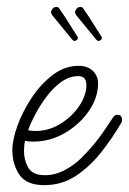

<svg xmlns="http://www.w3.org/2000/svg" viewBox="-20 -530 376 560"><path d="M109 10Q57 10 36.5 -20.5Q16 -51 16 -92Q16 -122 31 -163.5Q46 -205 72.5 -245Q99 -285 134 -311.5Q169 -338 209 -338Q235 -338 250.5 -323.5Q266 -309 266 -287Q266 -245 239 -206Q212 -167 169 -142Q126 -117 77 -117Q71 -117 65 -117.5Q59 -118 53 -119Q50 -106 50 -89Q50 -63 62.5 -41Q75 -19 111 -19Q141 -19 169 -34Q197 -49 216 -68Q235 -87 248 -102Q261 -117 275 -136.5Q289 -156 310 -188Q314 -195 322 -195Q336 -195 336 -180Q336 -175 334 -172Q307 -126 274 -84.5Q241 -43 200.5 -16.5Q160 10 109 10ZM84 -148Q122 -148 155.5 -168.5Q189 -189 210.5 -220Q232 -251 232 -283Q232 -294 226.5 -301Q221 -308 208 -308Q182 -308 158 -290.5Q134 -273 114.5 -246.5Q95 -220 81.5 -194Q68 -168 62 -150Q67 -149 72.5 -148.5Q78 -148 84 -148ZM207 -419Q207 -414 201 -411.5Q195 -409 191 -414Q180 -428 164 -447Q148 -466 132 -486Q129 -491 129 -494Q129 -500 134 -505Q139 -510 145 -510Q150 -510 153 -505Q167 -485 181 -462.5Q195 -440 206 -423Q207 -422 207 -419ZM277 -419Q277 -414 271 -411.5Q265 -409 261 -414Q250 -428 234 -447Q218 -466 202 -486Q199 -491 199 -494Q199 -500 204 -505Q209 -510 215 -510Q220 -510 223 -505Q237 -485 251 -462.5Q265 -440 276 -423Q277 -422 277 -419Z"/></svg>

Font: Ms Madi
Style: Regular
Weight: 400
Designer: Robert E. Leuschke
Foundry: Robert E. Leuschke
Version: Version 1.010; ttfautohint (v1.8.3)